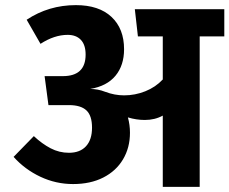

<svg xmlns="http://www.w3.org/2000/svg" viewBox="-20 -729 895 749"><path d="M855 -587H759V0H615V-278Q584 -261 545 -261Q512 -261 479 -271Q487 -242 487 -211Q487 -153 460 -107.5Q433 -62 383 -36.5Q333 -11 265 -11Q198 -11 137.5 -39.5Q77 -68 33 -117L112 -198Q144 -168 177.5 -150.5Q211 -133 249 -133Q292 -133 315.5 -158.5Q339 -184 339 -231Q339 -278 317 -298.5Q295 -319 249 -319H169L154 -432H225Q314 -432 314 -516Q314 -554 295.5 -573.5Q277 -593 244 -593Q192 -593 138 -558L84 -652Q170 -709 276 -709Q366 -709 415 -663Q464 -617 464 -537Q464 -474 430.5 -433.5Q397 -393 332 -382Q362 -382 390 -371Q427 -357 464 -357Q507 -357 547 -373Q587 -389 615 -419V-587H518L506 -693H855Z"/></svg>

Font: FiraGOUPP
Style: Bold
Weight: 700
Designer: bBox Type
Foundry: bBox Type GmbH
Version: Version 1.001